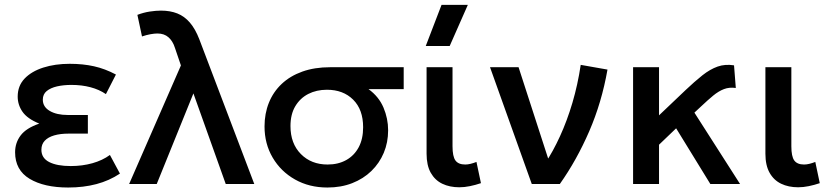

<svg xmlns="http://www.w3.org/2000/svg" viewBox="-20 -780 3520 814"><path d="M269 15Q167 15 105.5 -22Q44 -59 44 -134.5Q44 -174.5 67.5 -205.8Q91 -237 146.5 -256Q96 -276.5 75.5 -306Q55 -335.5 55 -370.5Q55 -416 84.2 -446.8Q113.5 -477.5 163.5 -493.5Q213.5 -509.5 275.5 -509.5Q331.5 -509.5 378.5 -499Q425.5 -488.5 471.5 -464L429 -381Q400.5 -400.5 363.5 -410.2Q326.5 -420 283 -420Q249.5 -420 222 -413.8Q194.5 -407.5 178 -394Q161.5 -380.5 161.5 -357.5Q161.5 -327 190.8 -309.8Q220 -292.5 267.5 -292.5H352.5V-213.5H270.5Q235.5 -213.5 209.8 -206Q184 -198.5 169.8 -183.5Q155.5 -168.5 155.5 -145Q155.5 -110 188.5 -93Q221.5 -76 280 -76Q329 -76 371.8 -88Q414.5 -100 446 -123L488.5 -44Q443.5 -14 388.8 0.5Q334 15 269 15Z M527.5 0 747 -502.5 721.5 -577.5Q712.5 -606 694.2 -622Q676 -638 647.5 -638Q635 -638 618.2 -635Q601.5 -632 582 -625.5L562.5 -717Q588.5 -727 614.8 -731Q641 -735 662.5 -735Q701.5 -735 731.8 -723Q762 -711 785 -684.2Q808 -657.5 825 -613.5L1058 0H937L800 -384L644.5 0Z M1368 15Q1291 15 1230.8 -19Q1170.5 -53 1136 -111.8Q1101.5 -170.5 1101.5 -244Q1101.5 -298.5 1120 -344.5Q1138.5 -390.5 1174.2 -424.2Q1210 -458 1261.8 -476.5Q1313.5 -495 1379.5 -495H1691.5V-402H1542.5Q1586 -370.5 1605.8 -324Q1625.5 -277.5 1625.5 -227.5Q1625.5 -176 1607 -132Q1588.5 -88 1554.5 -55Q1520.5 -22 1473.2 -3.5Q1426 15 1368 15ZM1369 -82.5Q1414 -82.5 1448 -101.5Q1482 -120.5 1500.8 -155.8Q1519.5 -191 1519.5 -240.5Q1519.5 -315.5 1477.2 -357.5Q1435 -399.5 1366 -399.5Q1322 -399.5 1287.2 -381.8Q1252.5 -364 1232 -329.8Q1211.5 -295.5 1211.5 -245.5Q1211.5 -171.5 1255.5 -127Q1299.5 -82.5 1369 -82.5Z M1927.5 14Q1886.5 14 1855.2 -1Q1824 -16 1806.2 -47.5Q1788.5 -79 1788.5 -128.5V-495H1898.5V-160Q1898.5 -116.5 1911 -99.5Q1923.5 -82.5 1952.5 -82.5Q1963 -82.5 1975.2 -85.5Q1987.5 -88.5 2000 -93.5L2019 -3.5Q1995.5 4.5 1972.2 9.2Q1949 14 1927.5 14ZM1785 -585 1852 -759.5H1963.5L1886.5 -585Z M2234.5 0 2057.5 -495H2178.5L2318 -64.5L2291 -87.5Q2324.5 -137.5 2354.2 -202.5Q2384 -267.5 2406.8 -344.2Q2429.5 -421 2442 -505L2555.5 -485Q2531 -345.5 2478 -223.2Q2425 -101 2353.5 0Z M2664 0V-495H2774V-291L2887 -398.5Q2925.5 -435 2958 -460.8Q2990.5 -486.5 3022.5 -497.8Q3054.5 -509 3092 -503L3099.5 -407Q3072 -411 3049.2 -402.2Q3026.5 -393.5 3003.8 -374.8Q2981 -356 2953 -329.5L2924 -302.5L3117.5 0H2991.5L2846.5 -236L2774 -166.5V0Z M3364 14Q3323 14 3291.8 -1Q3260.5 -16 3242.8 -47.5Q3225 -79 3225 -128.5V-495H3335V-160Q3335 -116.5 3347.5 -99.5Q3360 -82.5 3389 -82.5Q3399.5 -82.5 3411.8 -85.5Q3424 -88.5 3436.5 -93.5L3455.5 -3.5Q3432 4.5 3408.8 9.2Q3385.5 14 3364 14Z"/></svg>

Font: Geologica Cursive
Style: Regular
Weight: 400
Designer: Sindre Bremnes, Frode Helland
Foundry: Monokrom Skriftforlag AS
Version: Version 1.010;gftools[0.9.28]